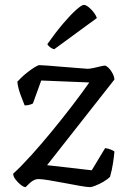

<svg xmlns="http://www.w3.org/2000/svg" viewBox="-20 -767 524 787"><path d="M85 0Q77 0 65 -9.5Q53 -19 43.5 -31.5Q34 -44 34 -55Q67 -85 108.5 -131Q150 -177 193.5 -230Q237 -283 276.5 -334.5Q316 -386 346 -429L149 -437L115 -343Q112 -341 103 -338Q94 -335 81 -335Q74 -352 64 -379Q54 -406 51 -432Q56 -438 68 -449.5Q80 -461 95 -472.5Q110 -484 123 -492Q136 -500 142 -500Q149 -500 176 -498Q203 -496 237.5 -493Q272 -490 300.5 -488Q329 -486 339 -485Q348 -485 364 -488.5Q380 -492 394.5 -495.5Q409 -499 412 -498Q425 -492 436.5 -474.5Q448 -457 449 -441L173 -90L356 -69L411 -160Q424 -158 434 -154Q444 -150 449 -146Q448 -130 443.5 -100Q439 -70 431 -42Q422 -33 405.5 -23Q389 -13 372.5 -6.5Q356 0 349 0Q337 0 308.5 -5Q280 -10 246 -16.5Q212 -23 182 -28Q152 -33 138 -33Q126 -33 114.5 -26Q103 -19 85 0ZM202 -565Q192 -568 184.5 -574Q177 -580 174 -586Q207 -633 238 -669.5Q269 -706 292 -726.5Q315 -747 324 -747Q335 -747 353 -729Q371 -711 377 -693Z"/></svg>

Font: Texturina Light
Style: Regular
Weight: 300
Designer: Guillermo Torres Carreño
Foundry: Omnibus-Type
Version: Version 1.002; ttfautohint (v1.8.3)